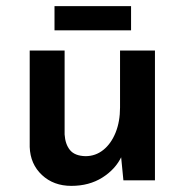

<svg xmlns="http://www.w3.org/2000/svg" viewBox="-20 -589 603 627"><path d="M213 18Q155 18 117 -17.5Q79 -53 77 -109V-424H191V-150Q193 -118 208.5 -99Q224 -80 259 -79Q292 -79 317.5 -99.5Q343 -120 357.5 -156Q372 -192 372 -238V-424H486V0H383L374 -92L377 -78Q357 -36 314 -9Q271 18 213 18ZM158 -569H408V-490H158Z"/></svg>

Font: Reem Kufi Fun Medium
Style: Regular
Weight: 500
Designer: Khaled Hosny
Version: Version 1.005